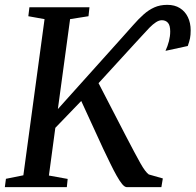

<svg xmlns="http://www.w3.org/2000/svg" viewBox="-25 -773 808 793"><path d="M-5 0 -0.5 -34.5 71.5 -49 159 -694 92 -706 96.5 -743H344.5L340.5 -706L264.5 -694L214 -322.5L477.5 -616Q503.5 -644.5 525.2 -669.5Q547 -694.5 568 -713.2Q589 -732 612.5 -742.5Q636 -753 666 -753Q696.5 -753 718 -739.5Q739.5 -726 751 -702.2Q762.5 -678.5 762.5 -647.5Q762.5 -628.5 759.8 -614.8Q757 -601 750.5 -583L658.5 -563Q667.5 -582.5 672.8 -603Q678 -623.5 678 -643Q678 -668.5 668.5 -679Q659 -689.5 643.5 -689.5Q632 -689.5 619.2 -681.2Q606.5 -673 592.5 -658.8Q578.5 -644.5 562.2 -626.2Q546 -608 527 -588L382 -429.5L494 -213Q514.5 -174 529.2 -146Q544 -118 554.8 -99Q565.5 -80 574 -68.8Q582.5 -57.5 589.5 -52.5L647.5 -36L641.5 0H498.5Q489.5 -0.5 479.2 -13Q469 -25.5 456.8 -47.2Q444.5 -69 430.8 -97.2Q417 -125.5 401.5 -158L310.5 -356L203.5 -245L177 -48L254.5 -34L251 0Z"/></svg>

Font: Merriweather 48pt
Style: Italic
Weight: 400
Italic angle: -7.8°
Version: Version 2.101